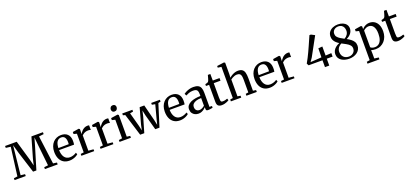

<svg xmlns="http://www.w3.org/2000/svg" viewBox="58 -2310 8643 4040"><g transform="rotate(-20 4379.0 -290.5)"><path d="M83.5 -52.5 166 -687 59 -700.5V-743H319.5L451.5 -289L485.5 -153L517.5 -289L649 -743H907V-700.5L799 -687L882 -53.5L966.5 -42V0H680.5V-42L769 -52.5L720 -509L701 -701L657.5 -548L502 -34H428L276 -513L223.5 -701.5L203 -509L155 -52.5L251.5 -42V0H1.5V-42Z M1232 11Q1150.5 11 1096 -24.5Q1041.5 -60 1014.5 -123.5Q987.5 -187 987.5 -270.5Q987.5 -336.5 1006.8 -389.5Q1026 -442.5 1060.5 -480Q1095 -517.5 1141.2 -537.5Q1187.5 -557.5 1241.5 -557.5Q1333.5 -557.5 1385 -507.2Q1436.5 -457 1439 -362Q1439 -332 1437.8 -310.2Q1436.5 -288.5 1432.5 -273H1097.5Q1098 -225 1108.5 -184.8Q1119 -144.5 1139.5 -114.8Q1160 -85 1190.8 -68.8Q1221.5 -52.5 1262.5 -52.5Q1303.5 -52.5 1345 -67Q1386.5 -81.5 1409.5 -100L1427 -61Q1409 -43 1378.5 -26.5Q1348 -10 1310 0.5Q1272 11 1232 11ZM1098 -318 1330.5 -320.5Q1331.5 -330.5 1332.2 -342.8Q1333 -355 1333 -365Q1333 -429.5 1308.8 -469Q1284.5 -508.5 1227 -508.5Q1199.5 -508.5 1176.5 -497.5Q1153.5 -486.5 1136.5 -463.5Q1119.5 -440.5 1109.8 -404.5Q1100 -368.5 1098 -318Z M1497.5 0V-41.5L1568 -50.5V-468.5L1499 -486.5V-532L1632.5 -553.5H1640.5L1660.5 -538V-515L1658 -427.5L1660 -429.5Q1664.5 -440 1677.8 -459.8Q1691 -479.5 1713.2 -500.8Q1735.5 -522 1766 -536.8Q1796.5 -551.5 1834.5 -551.5Q1848 -551.5 1856 -550Q1864 -548.5 1869 -546.5V-442Q1863.5 -446.5 1849.8 -450Q1836 -453.5 1815 -453.5Q1778.5 -453.5 1751.2 -444.2Q1724 -435 1704.8 -421.5Q1685.5 -408 1671.5 -394.5V-51L1784.5 -41V0Z M1926.5 0V-41.5L1997 -50.5V-468.5L1928 -486.5V-532L2061.5 -553.5H2069.5L2089.5 -538V-515L2087 -427.5L2089 -429.5Q2093.5 -440 2106.8 -459.8Q2120 -479.5 2142.2 -500.8Q2164.5 -522 2195 -536.8Q2225.5 -551.5 2263.5 -551.5Q2277 -551.5 2285 -550Q2293 -548.5 2298 -546.5V-442Q2292.5 -446.5 2278.8 -450Q2265 -453.5 2244 -453.5Q2207.5 -453.5 2180.2 -444.2Q2153 -435 2133.8 -421.5Q2114.5 -408 2100.5 -394.5V-51L2213.5 -41V0Z M2352 0V-42L2427.5 -52.5V-468.5L2356 -486.5V-531L2503.5 -553.5H2510L2531.5 -537V-51.5L2606 -42V0ZM2473.5 -636.5Q2443.5 -636.5 2427.2 -655Q2411 -673.5 2411 -701Q2411 -730.5 2429 -752.5Q2447 -774.5 2481 -774.5H2482Q2512 -774.5 2528.2 -756.5Q2544.5 -738.5 2544.5 -711Q2544.5 -681.5 2526.5 -659Q2508.5 -636.5 2474.5 -636.5Z M2609.5 -502V-542.5H2837V-502L2766 -489.5L2849.5 -182L2875.5 -66.5L2900.5 -185L2999.5 -542.5H3103L3194.5 -182.5L3219 -66L3248.5 -184.5L3329.5 -488.5L3258 -502V-542.5H3452.5V-502L3399 -489L3244 6H3149.5L3055 -338.5L3030 -456L3004 -338.5L2903.5 6H2811.5L2658.5 -489.5Z M3707.5 11Q3626 11 3571.5 -24.5Q3517 -60 3490 -123.5Q3463 -187 3463 -270.5Q3463 -336.5 3482.2 -389.5Q3501.5 -442.5 3536 -480Q3570.5 -517.5 3616.8 -537.5Q3663 -557.5 3717 -557.5Q3809 -557.5 3860.5 -507.2Q3912 -457 3914.5 -362Q3914.5 -332 3913.2 -310.2Q3912 -288.5 3908 -273H3573Q3573.5 -225 3584 -184.8Q3594.5 -144.5 3615 -114.8Q3635.5 -85 3666.2 -68.8Q3697 -52.5 3738 -52.5Q3779 -52.5 3820.5 -67Q3862 -81.5 3885 -100L3902.5 -61Q3884.5 -43 3854 -26.5Q3823.5 -10 3785.5 0.5Q3747.5 11 3707.5 11ZM3573.5 -318 3806 -320.5Q3807 -330.5 3807.8 -342.8Q3808.5 -355 3808.5 -365Q3808.5 -429.5 3784.2 -469Q3760 -508.5 3702.5 -508.5Q3675 -508.5 3652 -497.5Q3629 -486.5 3612 -463.5Q3595 -440.5 3585.2 -404.5Q3575.5 -368.5 3573.5 -318Z M4120.5 10.5Q4078 10.5 4041.5 -6.5Q4005 -23.5 3982.5 -57.8Q3960 -92 3960 -144Q3960 -193.5 3987.5 -228Q4015 -262.5 4061 -283.8Q4107 -305 4164.2 -315.2Q4221.5 -325.5 4281 -326V-366Q4281 -408.5 4272 -434.5Q4263 -460.5 4239.8 -472.5Q4216.5 -484.5 4173.5 -484.5Q4117.5 -484.5 4074.8 -467.5Q4032 -450.5 4007 -437L3984 -482Q3996 -492.5 4028.2 -509.8Q4060.5 -527 4105.5 -541Q4150.5 -555 4201 -555Q4267.5 -555 4307.2 -535Q4347 -515 4364.2 -472.8Q4381.5 -430.5 4381.5 -363.5V-45.5L4438 -45V-7Q4427 -4 4410 -0.5Q4393 3 4373.5 5.5Q4354 8 4337 8Q4310.5 8 4298.8 0Q4287 -8 4287 -36.5V-72.5Q4275.5 -58.5 4252 -39Q4228.5 -19.5 4195 -4.5Q4161.5 10.5 4120.5 10.5ZM4163 -54.5Q4191.5 -54.5 4223.8 -69.8Q4256 -85 4281 -108.5V-279.5Q4212 -279.5 4165 -263.5Q4118 -247.5 4094 -220Q4070 -192.5 4070 -156Q4070 -121 4082.2 -98.5Q4094.5 -76 4115.8 -65.2Q4137 -54.5 4163 -54.5Z M4640.5 10Q4589.5 10 4561.5 -14Q4533.5 -38 4533.5 -101V-483.5H4463V-523.5Q4472 -526 4483.8 -529Q4495.5 -532 4506 -535.2Q4516.5 -538.5 4521.5 -542Q4528 -546.5 4532.5 -551.5Q4537 -556.5 4540.8 -563.8Q4544.5 -571 4548 -580Q4552.5 -592 4558.8 -613Q4565 -634 4570.8 -655.2Q4576.5 -676.5 4580 -689.5H4635.5L4637 -542.5H4788.5V-483.5H4637V-162.5Q4637 -115 4641.2 -93Q4645.5 -71 4657 -65Q4668.5 -59 4691 -59Q4716 -59 4745.8 -66.2Q4775.5 -73.5 4791 -80.5L4805 -41Q4790.5 -29.5 4764.2 -17.8Q4738 -6 4705.8 2Q4673.5 10 4640.5 10Z M4907 -51.5V-750L4828 -761V-798L4983 -819H4989.5L5010 -804.5V-555L5006.5 -471Q5024.5 -489 5055.2 -508.8Q5086 -528.5 5124 -542Q5162 -555.5 5201.5 -555.5Q5263 -555.5 5297 -531.2Q5331 -507 5344.2 -457.8Q5357.5 -408.5 5357.5 -332.5V-52L5425 -42V0H5192.5V-42L5254 -52V-332.5Q5254 -384 5247 -418.5Q5240 -453 5219 -470Q5198 -487 5156 -487Q5129.5 -487 5103.2 -478.8Q5077 -470.5 5053.2 -457.2Q5029.5 -444 5011 -429.5V-52.5L5077 -42V0H4845V-42Z M5717 11Q5635.5 11 5581 -24.5Q5526.5 -60 5499.5 -123.5Q5472.5 -187 5472.5 -270.5Q5472.5 -336.5 5491.8 -389.5Q5511 -442.5 5545.5 -480Q5580 -517.5 5626.2 -537.5Q5672.5 -557.5 5726.5 -557.5Q5818.5 -557.5 5870 -507.2Q5921.5 -457 5924 -362Q5924 -332 5922.8 -310.2Q5921.5 -288.5 5917.5 -273H5582.5Q5583 -225 5593.5 -184.8Q5604 -144.5 5624.5 -114.8Q5645 -85 5675.8 -68.8Q5706.5 -52.5 5747.5 -52.5Q5788.5 -52.5 5830 -67Q5871.5 -81.5 5894.5 -100L5912 -61Q5894 -43 5863.5 -26.5Q5833 -10 5795 0.5Q5757 11 5717 11ZM5583 -318 5815.5 -320.5Q5816.5 -330.5 5817.2 -342.8Q5818 -355 5818 -365Q5818 -429.5 5793.8 -469Q5769.5 -508.5 5712 -508.5Q5684.5 -508.5 5661.5 -497.5Q5638.5 -486.5 5621.5 -463.5Q5604.5 -440.5 5594.8 -404.5Q5585 -368.5 5583 -318Z M5982.5 0V-41.5L6053 -50.5V-468.5L5984 -486.5V-532L6117.5 -553.5H6125.5L6145.5 -538V-515L6143 -427.5L6145 -429.5Q6149.5 -440 6162.8 -459.8Q6176 -479.5 6198.2 -500.8Q6220.5 -522 6251 -536.8Q6281.5 -551.5 6319.5 -551.5Q6333 -551.5 6341 -550Q6349 -548.5 6354 -546.5V-442Q6348.5 -446.5 6334.8 -450Q6321 -453.5 6300 -453.5Q6263.5 -453.5 6236.2 -444.2Q6209 -435 6189.8 -421.5Q6170.5 -408 6156.5 -394.5V-51L6269.5 -41V0Z M6952 0V-153.5H6642L6616.5 -200Q6646.5 -251.5 6674.8 -306.8Q6703 -362 6729.5 -418.8Q6756 -475.5 6781 -532Q6806 -588.5 6829.5 -642.5Q6853 -696.5 6875 -745H6907.5L6988 -703L6759.5 -285L6702.5 -202.5L6952 -219L6956 -419.5L7048 -427L7047.5 -224.5L7178 -231.5L7178.5 -153.5H7048V0Z M7495.5 9.5Q7448.5 9.5 7404.2 -1.8Q7360 -13 7324.8 -36Q7289.5 -59 7268.8 -95Q7248 -131 7248 -180.5Q7248 -218.5 7265.5 -254.5Q7283 -290.5 7318.2 -321Q7353.5 -351.5 7407.5 -372.5Q7373 -394 7344 -420.5Q7315 -447 7297.5 -481.8Q7280 -516.5 7280 -563Q7280 -625 7313 -667.2Q7346 -709.5 7398.2 -731Q7450.5 -752.5 7509.5 -752.5Q7574.5 -752.5 7622.5 -731.8Q7670.5 -711 7697.2 -674Q7724 -637 7724 -588Q7724 -530.5 7688.2 -481.5Q7652.5 -432.5 7583.5 -399Q7629 -374.5 7667 -346Q7705 -317.5 7727.8 -280.5Q7750.5 -243.5 7750.5 -193.5Q7750.5 -146.5 7730.2 -109Q7710 -71.5 7674.8 -45Q7639.5 -18.5 7593.5 -4.5Q7547.5 9.5 7495.5 9.5ZM7503 -35.5Q7540 -35.5 7572.5 -51.2Q7605 -67 7625 -96.2Q7645 -125.5 7645 -165.5Q7645 -211.5 7616.5 -242.8Q7588 -274 7542.8 -298.8Q7497.5 -323.5 7446.5 -350.5Q7415.5 -336 7392 -312.8Q7368.5 -289.5 7355.5 -260.2Q7342.5 -231 7342.5 -198.5Q7342.5 -150 7362 -113.2Q7381.5 -76.5 7417.5 -56Q7453.5 -35.5 7503 -35.5ZM7542.5 -420.5Q7587 -444 7612.5 -482.8Q7638 -521.5 7638 -567.5Q7638 -610.5 7622.2 -642.8Q7606.5 -675 7576.8 -692.8Q7547 -710.5 7506 -710.5Q7469.5 -710.5 7439.2 -696Q7409 -681.5 7391.2 -654.8Q7373.5 -628 7373.5 -590.5Q7373.5 -550.5 7396.8 -521.2Q7420 -492 7458.5 -468.2Q7497 -444.5 7542.5 -420.5Z M7817.5 238V196L7886.5 184V-469L7816.5 -486.5V-531.5L7954 -553.5H7961L7980 -537.5V-478Q7994 -495 8018.2 -513.5Q8042.5 -532 8075.2 -545Q8108 -558 8148.5 -558Q8206.5 -558 8254.8 -529.8Q8303 -501.5 8332 -442.5Q8361 -383.5 8361 -291.5Q8361 -228 8341.5 -173.2Q8322 -118.5 8285.5 -77Q8249 -35.5 8198.2 -12.2Q8147.5 11 8084.5 11Q8058 11 8030.2 6.5Q8002.5 2 7986 -4L7988.5 79.5V184L8085 196V238ZM8085.5 -35Q8133 -35 8169.8 -60.8Q8206.5 -86.5 8227.8 -140.2Q8249 -194 8249 -278Q8249 -335.5 8238.2 -376.5Q8227.5 -417.5 8208.2 -443.5Q8189 -469.5 8163.8 -481.8Q8138.5 -494 8109.5 -494Q8081 -494 8057.2 -485.2Q8033.5 -476.5 8016 -464.2Q7998.5 -452 7988.5 -440.5V-68.5Q7996.5 -56.5 8023 -45.8Q8049.5 -35 8085.5 -35Z M8584.5 10Q8533.5 10 8505.5 -14Q8477.5 -38 8477.5 -101V-483.5H8407V-523.5Q8416 -526 8427.8 -529Q8439.5 -532 8450 -535.2Q8460.5 -538.5 8465.5 -542Q8472 -546.5 8476.5 -551.5Q8481 -556.5 8484.8 -563.8Q8488.5 -571 8492 -580Q8496.5 -592 8502.8 -613Q8509 -634 8514.8 -655.2Q8520.5 -676.5 8524 -689.5H8579.5L8581 -542.5H8732.5V-483.5H8581V-162.5Q8581 -115 8585.2 -93Q8589.5 -71 8601 -65Q8612.5 -59 8635 -59Q8660 -59 8689.8 -66.2Q8719.5 -73.5 8735 -80.5L8749 -41Q8734.5 -29.5 8708.2 -17.8Q8682 -6 8649.8 2Q8617.5 10 8584.5 10Z"/></g></svg>

Font: Merriweather 48pt
Style: Regular
Weight: 400
Version: Version 2.100